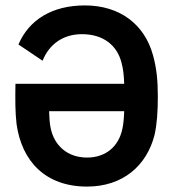

<svg xmlns="http://www.w3.org/2000/svg" viewBox="-20 -677 642 708"><path d="M301 11C432 11 521 -65 550 -180C559 -221 562 -266 562 -322C562 -382 557 -428 544 -474C513 -587 422 -657 293 -657C172 -657 87 -604 48 -513L137 -453C160 -511 210 -551 282 -551C362 -551 412 -509 428 -446C434 -425 437 -400 438 -368H37C36 -307 36 -264 41 -220C60 -83 147 11 301 11ZM161 -267H438C437 -241 435 -218 431 -201C418 -139 372 -96 301 -96C228 -96 180 -141 167 -204C163 -221 162 -243 161 -267Z"/></svg>

Font: Vanilla Cream
Style: Bold
Weight: 700
Designer: Jeremy Tribby, Jinavaṁso
Foundry: Tribby Type
Version: Version 1.422;Glyphs 3.1.2 (3151)